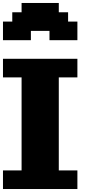

<svg xmlns="http://www.w3.org/2000/svg" viewBox="-20 -1270 665 1290"><path d="M0 0H500V-125H375V-750H500V-875H0V-750H125V-125H0ZM312.5 -1000H500V-1125H437.5V-1187.5H375V-1250H125V-1187.5H62.5V-1125H0V-1000H187.5V-1062.5H312.5Z"/></svg>

Font: Faithful 32x
Style: Bold
Weight: 400
Foundry: Faithful Resource Pack
Version: Version 1.0; January 27, 2023